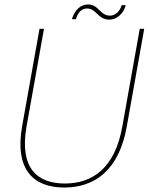

<svg xmlns="http://www.w3.org/2000/svg" viewBox="-20 -833 669 860"><path d="M79 -267C45 -73 130 7 268 7C406 7 514 -73 548 -267L626 -704H606L528 -267C495 -79 393 -11 271 -11C147 -11 66 -79 99 -267L177 -704H157ZM302 -747H320C330 -780 347 -795 370 -795C412 -795 418 -745 470 -745C504 -745 535 -774 543 -810H525C516 -779 494 -763 473 -763C426 -763 424 -813 374 -813C340 -813 314 -787 302 -747Z"/></svg>

Font: Poppins Devanagari Thin
Style: Italic
Weight: 100
Italic angle: -10°
Designer: Ninad Kale (Devanagari), Jonny Pinhorn (Latin)
Foundry: Indian Type Foundry
Version: 4.005